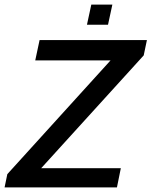

<svg xmlns="http://www.w3.org/2000/svg" viewBox="-34 -819 662 839"><path d="M346 -711 365 -799H457L438 -711ZM-14 0 -2 -58 449 -555H120L139 -644H608L594 -577L146 -84H494L477 0Z"/></svg>

Font: Kanit
Style: Italic
Weight: 400
Italic angle: -12°
Designer: Katatrad Team
Foundry: CadsonDemak
Version: Version 2.000; ttfautohint (v1.8.3)